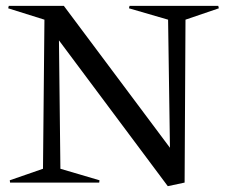

<svg xmlns="http://www.w3.org/2000/svg" viewBox="-20 -620 770 652"><path d="M549.8 12.2 180.2 -482.9 185.1 -46.9 317.9 -7.8 316.9 0H14.2L13.2 -7.8L126 -46.9L130.9 -553.2L7.8 -591.8L9.8 -600.1H196.8L557.1 -118.2L550.8 -553.2L418 -591.8L419.9 -600.1H721.2L723.1 -591.8L609.9 -553.2L606.9 0Z"/></svg>

Font: Halibut
Style: Regular
Weight: 400
Designer: Matteo Maggi
Foundry: Collletttivo
Version: Version 3.080 | FøM Fix